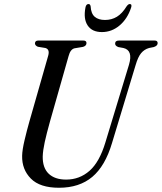

<svg xmlns="http://www.w3.org/2000/svg" viewBox="-20 -896 782 928"><path d="M489.5 -208 603.5 -583.5Q624 -653 576.5 -664L552 -668.5Q536 -674.5 536.5 -685.5Q536.5 -700 555 -700H727.5Q742 -700 742 -687.5Q742 -674.5 723 -668.5L700.5 -664Q677.5 -657.5 662.2 -639.2Q647 -621 635.5 -581.5L521.5 -205Q488.5 -93.5 426 -41Q363.5 11.5 265 11.5Q173 11.5 129.2 -32.8Q85.5 -77 87 -143Q87.5 -171.5 98.8 -219Q110 -266.5 122 -308.5L213 -627Q221.5 -657.5 199.5 -664L163 -670Q149 -676 149 -686.5Q149.5 -700 165 -700H383Q398 -700 398 -688Q398 -674.5 381.5 -669.5L340 -662.5Q320 -657.5 311.5 -625L221.5 -308.5Q205 -249.5 196.2 -209.2Q187.5 -169 186.5 -140.5Q185.5 -85 215.2 -56.5Q245 -28 299.5 -28Q364.5 -28 412.8 -70.5Q461 -113 489.5 -208ZM487.5 -799.5Q519.5 -799.5 545 -815Q570.5 -830.5 592 -865.5Q600 -876.5 607 -876.5Q619.5 -876.5 613.5 -858.5Q595.5 -804.5 557.8 -772.8Q520 -741 472.5 -741Q425 -741 403.8 -772.8Q382.5 -804.5 393 -859.5Q396 -876.5 408 -876.5Q416 -876.5 418 -865.5Q420 -830 438 -814.8Q456 -799.5 487.5 -799.5Z"/></svg>

Font: Fraunces 144pt S050
Style: Italic
Weight: 400
Italic angle: -16°
Version: Version 1.000; ttfautohint (v1.8.3)